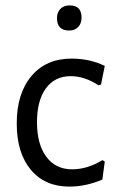

<svg xmlns="http://www.w3.org/2000/svg" viewBox="-20 -683 425 711"><path d="M238 -663Q282 -663 282 -618Q282 -596 269.5 -583Q257 -570 236 -570Q191 -570 191 -616Q191 -637 203.5 -650Q216 -663 238 -663ZM245 -466Q312 -466 368 -439L354 -370L345 -367Q293 -401 242 -401Q183 -401 150 -356Q117 -311 117 -230Q117 -149 151.5 -102.5Q186 -56 247 -56Q304 -56 359 -90L368 -85L359 -18Q298 8 237 8Q146 8 94 -54.5Q42 -117 42 -226Q42 -337 96.5 -401.5Q151 -466 245 -466Z"/></svg>

Font: Alegreya Sans SC
Style: Regular
Weight: 400
Designer: Juan Pablo del Peral
Foundry: Huerta Tipografica
Version: Version 2.007